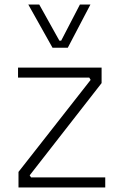

<svg xmlns="http://www.w3.org/2000/svg" viewBox="-20 -821 521 841"><path d="M61 -68 377 -471 371 -481H59V-525H425V-457L110 -53L116 -44H441V0H61ZM104 -801H152L240 -643H248L330 -801H376L277 -612H210Z"/></svg>

Font: Sora-SIA ExtraLight
Style: Regular
Weight: 200
Designer: Jonathan Barnbrook, Julián Moncada
Foundry: Barnbrook Fonts
Version: Version 2.000